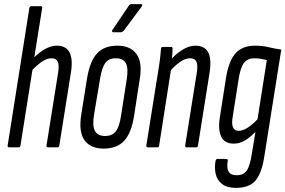

<svg xmlns="http://www.w3.org/2000/svg" viewBox="-20 -713 1381 929"><path d="M25 0Q16 0 17 -9L122 -674Q124 -683 132 -683H177Q186 -683 184 -674L146 -436Q173 -462 200.5 -477Q228 -492 255 -492Q344 -492 323 -361L267 -9Q266 0 258 0H213Q204 0 205 -9L261 -360Q267 -398 259.5 -414.5Q252 -431 229 -431Q208 -431 185 -416Q162 -401 137 -375L79 -9Q78 0 70 0Z M481 6Q418 6 389 -34.5Q360 -75 373 -157L401 -333Q415 -417 449.5 -454.5Q484 -492 548 -492Q611 -492 640.5 -451.5Q670 -411 656 -329L629 -154Q616 -70 581 -32Q546 6 481 6ZM489 -55Q523 -55 540.5 -77.5Q558 -100 566 -155L593 -328Q602 -383 589 -407Q576 -431 540 -431Q506 -431 489.5 -408.5Q473 -386 464 -331L435 -158Q426 -104 439.5 -79.5Q453 -55 489 -55ZM528 -557Q524 -557 522.5 -560.5Q521 -564 524 -568L603 -685Q608 -693 617 -693H661Q673 -693 666 -682L580 -566Q573 -557 565 -557Z M696 0Q687 0 688 -9L745 -366Q752 -408 755 -434.5Q758 -461 759 -477Q759 -486 768 -486H808Q815 -486 815 -477Q815 -467 814 -454.5Q813 -442 812 -430Q839 -459 868.5 -475.5Q898 -492 926 -492Q1015 -492 994 -361L938 -9Q937 0 929 0H884Q875 0 876 -9L932 -360Q938 -398 930.5 -414.5Q923 -431 900 -431Q879 -431 855.5 -416Q832 -401 807 -374L750 -9Q749 0 741 0Z M1213 -492Q1250 -492 1278.5 -485Q1307 -478 1341 -473L1260 37Q1248 121 1218 158.5Q1188 196 1122 196Q1078 196 1054 177Q1030 158 1023.5 128Q1017 98 1023 65Q1026 56 1032 56H1074Q1084 56 1082 65Q1076 99 1086 117Q1096 135 1126 135Q1157 135 1173 113.5Q1189 92 1198 34L1216 -75Q1189 -47 1163.5 -32.5Q1138 -18 1111 -18Q1067 -18 1050.5 -51.5Q1034 -85 1044 -147L1074 -339Q1088 -422 1121.5 -457Q1155 -492 1213 -492ZM1135 -80Q1173 -80 1226 -136L1271 -422Q1257 -426 1242 -428.5Q1227 -431 1210 -431Q1179 -431 1161.5 -410Q1144 -389 1135 -333L1106 -148Q1094 -80 1135 -80Z"/></svg>

Font: Sofia Sans Extra Condensed
Style: Italic
Weight: 400
Italic angle: -9°
Designer: Botio Nikoltchev, Ani Petrova
Foundry: lettersoup
Version: Version 4.101; ttfautohint (v1.8.4.7-5d5b)